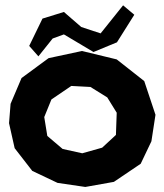

<svg xmlns="http://www.w3.org/2000/svg" viewBox="-20 -704 626 735"><path d="M306.6 11.7 416 -7.8 518.6 -77.1 559.6 -163.1 575.2 -264.6 532.2 -393.6 426.8 -476.6 293.9 -508.8 166 -481.4 62.5 -405.3 20.5 -306.6 14.6 -232.4 36.1 -136.7 103.5 -49.8 200.2 -3.9ZM252.9 -375 326.2 -371.1 390.6 -331.1 426.8 -272.5 423.8 -187.5 371.1 -138.7 294.9 -117.2 219.7 -133.8 161.1 -183.6 149.4 -255.9 176.8 -323.2ZM91.8 -528.3 127 -488.3 181.6 -556.6 224.6 -572.3 337.9 -504.9 427.7 -542 494.1 -647.5 451.2 -683.6 365.2 -576.2 291 -600.6 224.6 -658.2 142.6 -632.8Z"/></svg>

Font: MaokenAssortedSans-TC
Style: Regular
Weight: 500
Version: Version 0.83